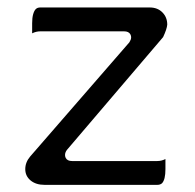

<svg xmlns="http://www.w3.org/2000/svg" viewBox="-20 -509 526 519"><path d="M66.9 -418.9Q77.6 -424.3 88.9 -424.3H315.4Q328.1 -424.3 332.5 -416Q334.5 -412.1 334.5 -408.4Q334.5 -404.8 333.3 -401.6Q332 -398.4 329.6 -394.5L61.5 -85.9Q48.3 -70.3 48.3 -51.8Q48.3 -33.2 62.7 -21.2Q77.1 -9.3 100.6 -9.3H405.3Q413.1 -9.3 418 -13.7Q427.2 -23.4 427.2 -51.8V-79.1Q416.5 -73.7 405.3 -73.7H174.8Q162.1 -73.7 157.7 -82Q155.8 -85.9 155.8 -89.8Q155.8 -97.2 161.1 -104L420.9 -408.7Q431.2 -430.7 432.1 -442.4Q432.1 -462.4 418.9 -475.6Q405.8 -488.8 384.8 -488.8H88.9Q81.1 -488.8 76.7 -484.4Q72.3 -480 69.6 -470.5Q66.9 -460.9 66.9 -446.3Z"/></svg>

Font: YuPearl-ExtraLight
Style: ExtraLight
Weight: 200
Designer: Max Yao
Foundry: Max-Everyday
Version: Version 1.011; ttfautohint (v1.8.3)